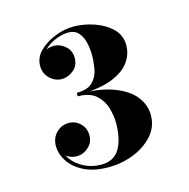

<svg xmlns="http://www.w3.org/2000/svg" viewBox="-77 -987 602 611"><g transform="rotate(-15 224.5 -681.0)"><path d="M209.5 -451Q161.5 -451 129 -467.2Q96.5 -483.5 80.2 -508.5Q64 -533.5 64 -559.5Q64 -586 81 -603Q98 -620 122 -620Q144 -620 160 -604.5Q176 -589 176 -564.5Q176 -542 159 -526.5Q142 -511 120 -511Q99 -511 81.8 -525.5Q64.5 -540 64.5 -559.5H76Q76 -535 91.2 -513.2Q106.5 -491.5 132.5 -478.2Q158.5 -465 188.5 -465Q230.5 -465 249.2 -496.5Q268 -528 268 -581.5Q268 -604.5 260.5 -630.8Q253 -657 232.2 -675.8Q211.5 -694.5 172 -694.5V-701.5Q244.5 -701.5 290.8 -684.2Q337 -667 359.2 -638.8Q381.5 -610.5 381.5 -577Q381.5 -538 356 -509.8Q330.5 -481.5 291.2 -466.2Q252 -451 209.5 -451ZM172 -698.5V-706Q208.5 -706 225 -723Q241.5 -740 245.8 -764Q250 -788 250 -808Q250 -831.5 245 -852Q240 -872.5 228 -885.5Q216 -898.5 195.5 -898.5Q181.5 -898.5 164 -893.2Q146.5 -888 130.8 -877.5Q115 -867 104.5 -852.5Q94 -838 94 -819.5H82.5Q82.5 -841.5 100.5 -855.5Q118.5 -869.5 138.5 -869.5Q160 -869.5 177.2 -854.5Q194.5 -839.5 194.5 -815.5Q194.5 -789.5 176.2 -775Q158 -760.5 138.5 -760.5Q116.5 -760.5 99 -776.8Q81.5 -793 81.5 -819.5Q81.5 -846 102.2 -866.8Q123 -887.5 154 -900Q185 -912.5 215.5 -912.5Q249 -912.5 283.2 -901Q317.5 -889.5 340.5 -867.2Q363.5 -845 363.5 -811.5Q363.5 -781.5 344.5 -755.8Q325.5 -730 283.5 -714.2Q241.5 -698.5 172 -698.5Z"/></g></svg>

Font: Bodoni Moda ExtraBold
Style: Regular
Weight: 800
Version: Version 2.005